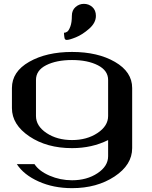

<svg xmlns="http://www.w3.org/2000/svg" viewBox="-20 -770 790 998"><path d="M353.5 -687.5Q353.5 -716.8 372.6 -733.4Q391.6 -750 416 -750Q441.4 -750 460 -733.4Q478.5 -716.8 478.5 -687.5Q478.5 -651.4 443.4 -620.6Q408.2 -589.8 374.5 -576.2Q340.8 -562.5 327.1 -562.5Q322.3 -562.5 319.3 -564.9Q316.4 -567.4 315.4 -572.3Q314.5 -577.1 314 -581.1Q313.5 -585 313 -591.3Q312.5 -597.7 312.5 -599.6Q321.3 -599.6 329.6 -605.5Q337.9 -611.3 345.7 -632.3Q353.5 -653.3 353.5 -687.5ZM542 42V-42Q458 0 354.5 0Q223.6 0 132.8 -61Q42 -122.1 42 -208V-312.5Q42 -397.5 131.8 -448.7Q221.7 -500 354.5 -500Q488.3 -500 577.6 -448.2Q667 -396.5 667 -312.5V0Q667 86.9 575.2 147.5Q483.4 208 354.5 208Q257.8 208 180.7 173.3Q103.5 138.7 67.4 83H159.2Q182.6 119.1 237.8 143.1Q293 167 354.5 167Q431.6 167 486.8 130.4Q542 93.8 542 42ZM542 -167V-354.5Q542 -403.3 488.8 -430.7Q435.5 -458 354.5 -458Q273.4 -458 220.2 -431.2Q167 -404.3 167 -354.5V-167Q167 -115.2 221.7 -78.6Q276.4 -42 354.5 -42Q431.6 -42 486.8 -78.6Q542 -115.2 542 -167Z"/></svg>

Font: okolaks
Style: Bold
Weight: 600
Width: 8
Version: Version 000.6.0